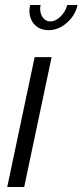

<svg xmlns="http://www.w3.org/2000/svg" viewBox="-20 -750 331 770"><path d="M119 -521H187L77 0H9ZM182 -664Q202 -664 222 -683Q242 -702 250 -730H291Q282 -688 248 -658.5Q214 -629 175 -629Q140 -629 119 -651Q98 -673 98 -707Q98 -718 101 -730H143Q141 -721 141 -715Q141 -694 152.5 -679Q164 -664 182 -664Z"/></svg>

Font: Raleway
Style: Italic
Weight: 400
Italic angle: -12°
Designer: Matt McInerney, Pablo Impallari, Rodrigo Fuenzalida
Foundry: Matt McInerney, Pablo Impallari, Rodrigo Fuenzalida
Version: Version 4.026